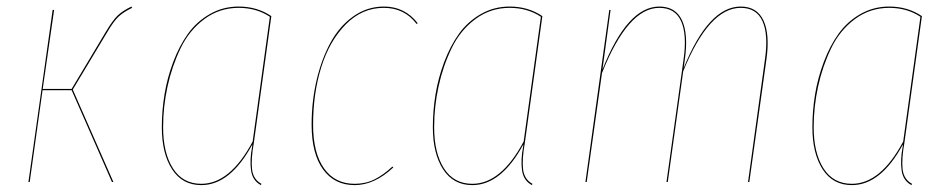

<svg xmlns="http://www.w3.org/2000/svg" viewBox="-20 -547 2854 577"><path d="M375 -527.3 377 -523.4Q351.6 -511.2 336.4 -497.1Q321.3 -482.9 301.3 -448.7L198.7 -277.8L320.8 0H316.4L195.3 -275.9H107.9L69.3 0H65.4L138.2 -517.1H142.6L108.4 -279.8H195.3L297.9 -451.2Q318.8 -486.3 333.7 -500.5Q348.6 -514.6 375 -527.3Z M697.3 -527.3Q752.9 -527.3 795.4 -498.5L743.2 -120.1Q733.9 -67.9 737.5 -37.8Q741.2 -7.8 765.6 5.4L764.2 9.3Q738.8 -3.9 734.4 -35.2Q730 -66.4 737.8 -106.9Q737.8 -108.9 738 -110.1Q738.3 -111.3 738.3 -112.8Q671.9 9.3 585 9.3Q527.8 9.3 497.1 -38.3Q466.3 -85.9 466.3 -164.6Q466.3 -213.9 474.4 -263.2Q482.4 -312.5 500.5 -360.6Q518.6 -408.7 544.7 -445.3Q570.8 -481.9 610.4 -504.6Q649.9 -527.3 697.3 -527.3ZM697.3 -523.4Q639.6 -523.4 594.2 -489.7Q548.8 -456.1 522.7 -401.9Q496.6 -347.7 483.4 -286.9Q470.2 -226.1 470.2 -164.6Q470.2 -87.4 499.8 -41Q529.3 5.4 585 5.4Q671.4 5.4 739.3 -121.6L791 -496.6Q750.5 -523.4 697.3 -523.4Z M1133.8 -527.3Q1196.8 -527.3 1235.4 -477.1L1231.9 -475.1Q1195.3 -523.4 1133.3 -523.4Q1067.9 -523.4 1018.8 -473.4Q969.7 -423.3 945.3 -344.5Q920.9 -265.6 920.9 -172.4Q920.9 -86.9 953.9 -40.8Q986.8 5.4 1045.9 5.4Q1078.6 5.4 1105.2 -7.8Q1131.8 -21 1159.2 -46.4L1162.1 -43.9Q1105.5 9.3 1045.9 9.3Q984.9 9.3 950.7 -38.1Q916.5 -85.4 916.5 -172.4Q916.5 -242.2 931.4 -305.9Q946.3 -369.6 973.4 -419.2Q1000.5 -468.8 1042 -498Q1083.5 -527.3 1133.8 -527.3Z M1511.7 -527.3Q1567.4 -527.3 1609.9 -498.5L1557.6 -120.1Q1548.3 -67.9 1552 -37.8Q1555.7 -7.8 1580.1 5.4L1578.6 9.3Q1553.2 -3.9 1548.8 -35.2Q1544.4 -66.4 1552.2 -106.9Q1552.2 -108.9 1552.5 -110.1Q1552.7 -111.3 1552.7 -112.8Q1486.3 9.3 1399.4 9.3Q1342.3 9.3 1311.5 -38.3Q1280.8 -85.9 1280.8 -164.6Q1280.8 -213.9 1288.8 -263.2Q1296.9 -312.5 1314.9 -360.6Q1333 -408.7 1359.1 -445.3Q1385.3 -481.9 1424.8 -504.6Q1464.4 -527.3 1511.7 -527.3ZM1511.7 -523.4Q1454.1 -523.4 1408.7 -489.7Q1363.3 -456.1 1337.2 -401.9Q1311 -347.7 1297.9 -286.9Q1284.7 -226.1 1284.7 -164.6Q1284.7 -87.4 1314.2 -41Q1343.8 5.4 1399.4 5.4Q1485.8 5.4 1553.7 -121.6L1605.5 -496.6Q1564.9 -523.4 1511.7 -523.4Z M2206.1 -527.3Q2254.9 -527.3 2274.4 -485.6Q2293.9 -443.8 2283.2 -368.2L2231.9 0H2228L2278.8 -368.2Q2289.6 -442.9 2271.5 -483.2Q2253.4 -523.4 2206.1 -523.4Q2110.8 -523.4 2033.2 -333L1986.8 0H1982.9L2034.2 -368.2Q2044.9 -442.9 2026.9 -483.2Q2008.8 -523.4 1961.4 -523.4Q1867.2 -523.4 1789.1 -327.6L1743.2 0H1739.3L1811 -517.1H1814.9L1790.5 -337.9Q1865.2 -527.3 1961.4 -527.3Q2010.7 -527.3 2029.8 -485.6Q2048.8 -443.8 2038.1 -368.2L2034.7 -342.8Q2109.4 -527.3 2206.1 -527.3Z M2652.3 -527.3Q2708 -527.3 2750.5 -498.5L2698.2 -120.1Q2689 -67.9 2692.6 -37.8Q2696.3 -7.8 2720.7 5.4L2719.2 9.3Q2693.8 -3.9 2689.5 -35.2Q2685.1 -66.4 2692.9 -106.9Q2692.9 -108.9 2693.1 -110.1Q2693.4 -111.3 2693.4 -112.8Q2627 9.3 2540 9.3Q2482.9 9.3 2452.1 -38.3Q2421.4 -85.9 2421.4 -164.6Q2421.4 -213.9 2429.4 -263.2Q2437.5 -312.5 2455.6 -360.6Q2473.6 -408.7 2499.8 -445.3Q2525.9 -481.9 2565.4 -504.6Q2605 -527.3 2652.3 -527.3ZM2652.3 -523.4Q2594.7 -523.4 2549.3 -489.7Q2503.9 -456.1 2477.8 -401.9Q2451.7 -347.7 2438.5 -286.9Q2425.3 -226.1 2425.3 -164.6Q2425.3 -87.4 2454.8 -41Q2484.4 5.4 2540 5.4Q2626.5 5.4 2694.3 -121.6L2746.1 -496.6Q2705.6 -523.4 2652.3 -523.4Z"/></svg>

Font: Fira Sans Compressed Four
Style: Italic
Weight: 100
Width: 3
Italic angle: -8°
Designer: Carrois Corporate & Edenspiekermann AG
Foundry: Carrois Corporate GbR & Edenspiekermann AG
Version: Version 4.203;PS 004.203;hotconv 1.0.88;makeotf.lib2.5.64775